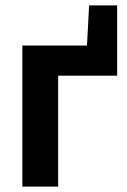

<svg xmlns="http://www.w3.org/2000/svg" viewBox="-20 -693 472 713"><path d="M63 0V-524H303L311 -673H415V-412H196V0Z"/></svg>

Font: Raleway
Style: Bold
Weight: 700
Designer: Matt McInerney, Pablo Impallari, Rodrigo Fuenzalida
Foundry: Matt McInerney, Pablo Impallari, Rodrigo Fuenzalida
Version: Version 3.000